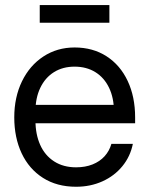

<svg xmlns="http://www.w3.org/2000/svg" viewBox="-20 -711 576 743"><path d="M35.2 -256.8Q35.2 -334.5 64.9 -396Q94.7 -457.5 147.9 -492.4Q201.2 -527.3 268.6 -527.3Q339.4 -527.3 392.3 -493.2Q445.3 -459 474.1 -397.7Q502.9 -336.4 502.9 -256.8V-233.9H79.1V-305.2H456.5L420.9 -280.3Q420.9 -332 402.1 -371.3Q383.3 -410.6 348.9 -431.9Q314.5 -453.1 268.6 -453.1Q223.1 -453.1 189 -431.9Q154.8 -410.6 136 -371.3Q117.2 -332 117.2 -280.3V-245.1Q117.2 -191.4 135.5 -150.4Q153.8 -109.4 189.5 -86.4Q225.1 -63.5 274.4 -63.5Q310.1 -63.5 338.1 -74.7Q366.2 -85.9 384.8 -106.4Q403.3 -127 411.1 -154.3H494.1Q484.4 -105.5 453.6 -67.9Q422.9 -30.3 376.5 -9.3Q330.1 11.7 274.4 11.7Q200.2 11.7 146.2 -22.7Q92.3 -57.1 63.7 -117.9Q35.2 -178.7 35.2 -256.8ZM403.3 -623H133.8V-691.4H403.3Z"/></svg>

Font: Intratopia Thin
Style: Regular
Weight: 100
Designer: Rasmus Andersson
Foundry: rsms
Version: Version 3.000;Glyphs 3.2.3 (3260)